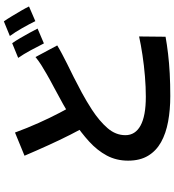

<svg xmlns="http://www.w3.org/2000/svg" viewBox="29 -912 941 1040"><g transform="rotate(-90 500.0 -392.5)"><path d="M773.5 -553.5Q750.3 -539.4 725.8 -526.6Q701.4 -513.7 674.3 -500.1Q643 -485 602.7 -464.7Q562.4 -444.4 517.1 -420Q471.8 -395.5 426 -365.9Q363.8 -325.3 325.6 -281.1Q287.3 -236.9 287.3 -184.3Q287.3 -130.7 339.4 -102.2Q391.4 -73.6 495.6 -73.6Q547.3 -73.6 606 -78.4Q664.8 -83.2 721.4 -91.8Q778.1 -100.3 822 -110.1L820.5 33.3Q778.3 40.9 728.6 46.8Q678.9 52.7 621.9 55.8Q564.8 58.9 499.3 58.9Q424.8 58.9 360.9 47.1Q297 35.3 249.7 9Q202.4 -17.3 175.9 -61.2Q149.3 -105.2 149.3 -169.6Q149.3 -233.3 177 -285.1Q204.8 -336.8 252.9 -380.7Q301.1 -424.6 359.9 -463.6Q407.8 -495.1 455.3 -521.7Q502.8 -548.2 545.4 -570.7Q588.1 -593.2 618.2 -610.6Q646.4 -626.7 668.6 -640.8Q690.7 -654.9 710.5 -671.2ZM301.6 -782.3Q325.9 -715.9 353.5 -654.4Q381 -592.9 408.7 -540.1Q436.4 -487.4 459.4 -446.1L345.9 -379.4Q319 -425 290 -482.2Q261.1 -539.4 232.3 -602.8Q203.5 -666.2 176 -730.7ZM785.4 -797.5Q798.4 -779.5 813 -754.3Q827.6 -729.1 841.4 -704.1Q855.3 -679.1 864.7 -660L784.4 -625.7Q768.9 -656.7 747.5 -696.5Q726.1 -736.2 705.9 -765ZM903.8 -842.6Q917 -823.8 932.2 -798.5Q947.4 -773.3 961.8 -748.7Q976.1 -724 984.5 -706.4L905 -672.1Q889.6 -703.8 867.4 -742.9Q845.2 -782.1 824.5 -810.1Z"/></g></svg>

Font: Noto Sans TC Thin
Style: Regular
Weight: 100
Designer: Ryoko NISHIZUKA 西塚涼子 (kana, bopomofo & ideographs); Paul D. Hunt (Latin, Greek & Cyrillic); Sandoll Communications 산돌커뮤니
Foundry: Adobe
Version: Version 2.004-H2;hotconv 1.0.118;makeotfexe 2.5.65603